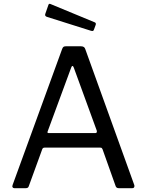

<svg xmlns="http://www.w3.org/2000/svg" viewBox="-20 -984 767 1004"><path d="M46 -17 305 -728Q308 -736 312 -739Q316 -742 325 -742H403Q422 -742 426 -727L682 -17L683 -12Q683 0 672 0H601Q589 0 585 -10L516 -204Q514 -208 512 -210Q510 -212 504 -212H213Q204 -212 201 -204L130 -9Q127 0 115 0H55Q49 0 46 -4.5Q43 -9 46 -17ZM478 -288Q489 -288 486 -301L366 -630Q363 -639 359 -639Q355 -639 352 -630L230 -299L228 -293Q228 -288 236 -288ZM244 -963 476 -867Q484 -863 480 -853L472 -831Q470 -824 466.5 -822.5Q463 -821 456 -823L228 -895Q212 -899 217 -912L233 -958Q234 -962 237 -963.5Q240 -965 244 -963Z"/></svg>

Font: n
Style: Regular
Weight: 400
Designer: Pablo Impallari, Rodrigo Fuenzalida
Foundry: Impallari Type
Version: Version 1.002; ttfautohint (v1.5)